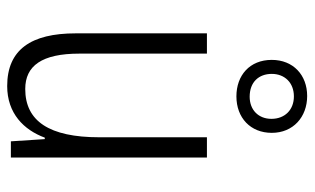

<svg xmlns="http://www.w3.org/2000/svg" viewBox="-186 -658 854 521"><g transform="rotate(90 240.5 -397.0)"><path d="M241 -612C299 -612 340 -650 340 -708C340 -766 297 -804 240 -804C183 -804 142 -766 142 -708C142 -648 184 -612 241 -612ZM242 -648C202 -648 180 -673 180 -708C180 -743 204 -768 241 -768C278 -768 302 -743 302 -707C302 -672 278 -648 242 -648ZM407 -532H352V-240C352 -104 308 -39 221 -39C158 -39 125 -84 125 -186V-532H70V-176C70 -55 114 10 213 10C287 10 332 -35 353 -92H357L363 0H407Z"/></g></svg>

Font: Noto Sans Arabic UI Cn Lt
Style: Regular
Weight: 300
Width: 3
Designer: Monotype Design Team, Nadine Chahine and Nizar Qandah
Foundry: Monotype Imaging Inc.
Version: Version 2.010